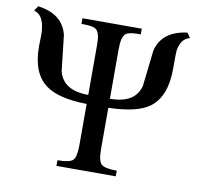

<svg xmlns="http://www.w3.org/2000/svg" viewBox="-76 -764 915 848"><g transform="rotate(10 381.0 -340.0)"><path d="M712.9 -658.2Q674.3 -648.9 665 -598.1Q662.6 -585.4 663.1 -511.7Q663.1 -386.7 594.7 -335.9Q538.6 -295.4 411.1 -292.5V-108.4Q411.1 -53.7 426.8 -39.6Q442.4 -25.4 496.1 -25.4V0H230V-25.4Q283.7 -25.4 298.8 -39.6Q314 -53.7 314 -108.4V-292.5Q187.5 -294.9 131.3 -335.9Q61.5 -385.7 62.5 -509.3L63.5 -552.7Q64.5 -645.5 13.7 -658.2L28.3 -680.2Q139.6 -666 162.1 -575.2Q170.9 -495.1 180.2 -415Q201.7 -333 314 -333V-556.2Q314.5 -610.8 296.9 -625Q282.7 -637.7 230 -636.7V-662.1H496.1V-636.7Q443.8 -637.7 428.7 -625Q411.1 -609.9 411.1 -556.2V-333Q524.4 -333 544.9 -415Q554.2 -495.1 563 -575.2Q585 -666 697.8 -680.2Z"/></g></svg>

Font: Accordance
Style: Regular
Weight: 400
Version: Version 1.1 (build May 11, 2018) Miklal Software Solutions, 